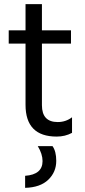

<svg xmlns="http://www.w3.org/2000/svg" viewBox="-20 -653 409 925"><path d="M327 -13Q294 5 253 5Q103 5 103 -148V-443H22V-507H103V-633H182V-507H322V-443H182V-146Q182 -65 258 -65Q297 -65 327 -88ZM251 122Q251 176 212.5 213Q174 250 101 252V194Q185 188 185 123Q185 89 162 51H233Q251 76 251 122Z"/></svg>

Font: Hind Siliguri
Style: Regular
Weight: 400
Designer: Jyotish Sonowal
Foundry: Indian Type Foundry
Version: Version 1.000;PS 1.0;hotconv 1.0.86;makeotf.lib2.5.63406; tt